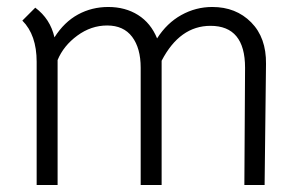

<svg xmlns="http://www.w3.org/2000/svg" viewBox="-20 -530 851 550"><path d="M44 -471 81 -508Q124 -476 136 -423Q164 -467 203.5 -488.5Q243 -510 290 -510Q339 -510 375.5 -487Q412 -464 430 -420Q458 -464 499.5 -487Q541 -510 588 -510Q656 -510 699.5 -466Q743 -422 742 -347L738 0H680L682 -336Q682 -456 583 -456Q495 -456 443 -356V0H383V-336Q383 -392 358.5 -424.5Q334 -457 287 -457Q241 -457 201.5 -428Q162 -399 145 -358V0H85V-353Q85 -430 44 -471Z"/></svg>

Font: Bellota Text
Style: Regular
Weight: 400
Designer: Kemie Guaida
Foundry: Kemie Guaida
Version: Version 4.001